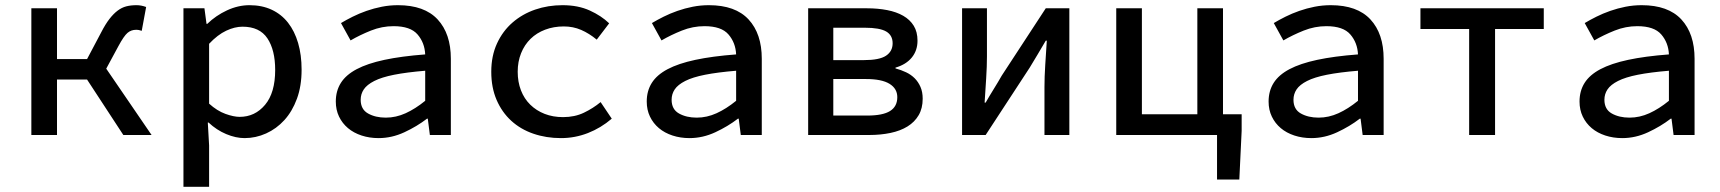

<svg xmlns="http://www.w3.org/2000/svg" viewBox="-20 -521 6640 741"><path d="M101 0V-489H200V-293H316L371 -397Q387 -428 402.5 -448Q418 -468 434 -480Q450 -492 467.5 -496.5Q485 -501 507 -501Q525 -501 544 -494L527 -402Q521 -404 516.5 -405Q512 -406 505 -406Q486 -406 472 -394Q458 -382 437 -343L390 -256L565 0H456L316 -214H200V0Z M688 200V-489H769L777 -429H780Q813 -461 856 -481Q899 -501 943 -501Q991 -501 1028.5 -483.5Q1066 -466 1091.5 -433.5Q1117 -401 1130.5 -355Q1144 -309 1144 -252Q1144 -189 1126 -140Q1108 -91 1077.5 -57.5Q1047 -24 1007 -6Q967 12 924 12Q890 12 853 -3.5Q816 -19 785 -48H782L787 40V200ZM905 -70Q964 -70 1003 -116.5Q1042 -163 1042 -251Q1042 -328 1012 -373Q982 -418 916 -418Q886 -418 853 -402.5Q820 -387 787 -352V-121Q818 -93 850 -81.5Q882 -70 905 -70Z M1441 12Q1406 12 1375.5 2Q1345 -8 1323 -26.5Q1301 -45 1288.5 -71Q1276 -97 1276 -129Q1276 -170 1295.5 -201Q1315 -232 1356.5 -254Q1398 -276 1463.5 -290Q1529 -304 1621 -311Q1619 -356 1591.5 -388Q1564 -420 1499 -420Q1454 -420 1411.5 -403Q1369 -386 1333 -365L1296 -432Q1316 -444 1341 -456.5Q1366 -469 1394.5 -479Q1423 -489 1453.5 -495Q1484 -501 1516 -501Q1618 -501 1669 -446Q1720 -391 1720 -294V0H1639L1631 -63H1628Q1589 -33 1540.5 -10.5Q1492 12 1441 12ZM1469 -67Q1508 -67 1545.5 -84Q1583 -101 1621 -132V-248Q1549 -242 1501 -232.5Q1453 -223 1424.5 -208.5Q1396 -194 1384 -176Q1372 -158 1372 -136Q1372 -99 1400.5 -83Q1429 -67 1469 -67Z M2145 12Q2088 12 2038.5 -5Q1989 -22 1953 -55Q1917 -88 1896.5 -135.5Q1876 -183 1876 -244Q1876 -305 1898 -353Q1920 -401 1958 -434Q1996 -467 2045.5 -484Q2095 -501 2151 -501Q2211 -501 2256 -480.5Q2301 -460 2331 -431L2283 -368Q2254 -392 2223 -405.5Q2192 -419 2156 -419Q2117 -419 2084 -406.5Q2051 -394 2027.5 -371Q2004 -348 1991 -315.5Q1978 -283 1978 -244Q1978 -205 1990.5 -172.5Q2003 -140 2026.5 -117Q2050 -94 2082 -81.5Q2114 -69 2153 -69Q2198 -69 2233.5 -86Q2269 -103 2298 -127L2341 -63Q2299 -27 2249 -7.5Q2199 12 2145 12Z M2641 12Q2606 12 2575.5 2Q2545 -8 2523 -26.5Q2501 -45 2488.5 -71Q2476 -97 2476 -129Q2476 -170 2495.5 -201Q2515 -232 2556.5 -254Q2598 -276 2663.5 -290Q2729 -304 2821 -311Q2819 -356 2791.5 -388Q2764 -420 2699 -420Q2654 -420 2611.5 -403Q2569 -386 2533 -365L2496 -432Q2516 -444 2541 -456.5Q2566 -469 2594.5 -479Q2623 -489 2653.5 -495Q2684 -501 2716 -501Q2818 -501 2869 -446Q2920 -391 2920 -294V0H2839L2831 -63H2828Q2789 -33 2740.5 -10.5Q2692 12 2641 12ZM2669 -67Q2708 -67 2745.5 -84Q2783 -101 2821 -132V-248Q2749 -242 2701 -232.5Q2653 -223 2624.5 -208.5Q2596 -194 2584 -176Q2572 -158 2572 -136Q2572 -99 2600.5 -83Q2629 -67 2669 -67Z M3099 0V-489H3326Q3368 -489 3404 -482Q3440 -475 3466 -460Q3492 -445 3506.5 -421.5Q3521 -398 3521 -364Q3521 -326 3499 -299Q3477 -272 3436 -260V-257Q3458 -251 3477 -242Q3496 -233 3510 -219Q3524 -205 3532.5 -185.5Q3541 -166 3541 -140Q3541 -103 3525.5 -76.5Q3510 -50 3482.5 -33Q3455 -16 3417 -8Q3379 0 3335 0ZM3196 -289H3314Q3374 -289 3399.5 -306Q3425 -323 3425 -354Q3425 -385 3400 -399.5Q3375 -414 3318 -414H3196ZM3196 -75H3327Q3387 -75 3415 -92.5Q3443 -110 3443 -146Q3443 -179 3413 -197.5Q3383 -216 3322 -216H3196Z M3693 0V-489H3789V-303Q3789 -265 3786 -218.5Q3783 -172 3780 -125H3784Q3797 -148 3815 -177Q3833 -206 3846 -229L4016 -489H4107V0H4011V-185Q4011 -224 4014 -270.5Q4017 -317 4020 -364H4016Q4003 -341 3985 -311.5Q3967 -282 3954 -260L3784 0Z M4288 0V-489H4387V-80H4601V-489H4700V-80H4772V-16L4763 172H4677V0Z M5041 12Q5006 12 4975.5 2Q4945 -8 4923 -26.5Q4901 -45 4888.5 -71Q4876 -97 4876 -129Q4876 -170 4895.5 -201Q4915 -232 4956.5 -254Q4998 -276 5063.5 -290Q5129 -304 5221 -311Q5219 -356 5191.5 -388Q5164 -420 5099 -420Q5054 -420 5011.5 -403Q4969 -386 4933 -365L4896 -432Q4916 -444 4941 -456.5Q4966 -469 4994.5 -479Q5023 -489 5053.5 -495Q5084 -501 5116 -501Q5218 -501 5269 -446Q5320 -391 5320 -294V0H5239L5231 -63H5228Q5189 -33 5140.5 -10.5Q5092 12 5041 12ZM5069 -67Q5108 -67 5145.5 -84Q5183 -101 5221 -132V-248Q5149 -242 5101 -232.5Q5053 -223 5024.5 -208.5Q4996 -194 4984 -176Q4972 -158 4972 -136Q4972 -99 5000.5 -83Q5029 -67 5069 -67Z M5650 0V-409H5462V-489H5938V-409H5750V0Z M6241 12Q6206 12 6175.5 2Q6145 -8 6123 -26.5Q6101 -45 6088.5 -71Q6076 -97 6076 -129Q6076 -170 6095.5 -201Q6115 -232 6156.5 -254Q6198 -276 6263.5 -290Q6329 -304 6421 -311Q6419 -356 6391.5 -388Q6364 -420 6299 -420Q6254 -420 6211.5 -403Q6169 -386 6133 -365L6096 -432Q6116 -444 6141 -456.5Q6166 -469 6194.5 -479Q6223 -489 6253.5 -495Q6284 -501 6316 -501Q6418 -501 6469 -446Q6520 -391 6520 -294V0H6439L6431 -63H6428Q6389 -33 6340.5 -10.5Q6292 12 6241 12ZM6269 -67Q6308 -67 6345.5 -84Q6383 -101 6421 -132V-248Q6349 -242 6301 -232.5Q6253 -223 6224.5 -208.5Q6196 -194 6184 -176Q6172 -158 6172 -136Q6172 -99 6200.5 -83Q6229 -67 6269 -67Z"/></svg>

Font: Source Code Pro Medium
Style: Regular
Weight: 500
Monospace: yes
Designer: Paul D. Hunt, Teo Tuominen
Foundry: Adobe Systems Incorporated
Version: Version 2.030;PS 1.000;hotconv 16.6.51;makeotf.lib2.5.65220